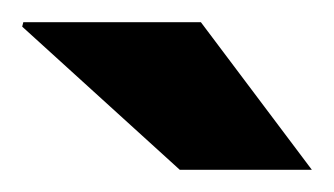

<svg xmlns="http://www.w3.org/2000/svg" viewBox="-20 -744 301 173"><path d="M261 -591H142L0 -720L1 -724H161Z"/></svg>

Font: Archivo SemiExpanded
Style: Bold
Weight: 700
Width: 6
Designer: Hector Gatti
Foundry: Omnibus-Type
Version: Version 2.001